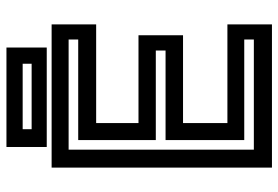

<svg xmlns="http://www.w3.org/2000/svg" viewBox="-157 -727 884 610"><g transform="rotate(-90 285.0 -422.0)"><path d="M57.5 0V-700H512.5V-558.5H199V-424H478V-282.5H199V-141.5H512.5V0ZM114.5 -57.5H464.5V-88H145V-338H429.5V-369H145V-615.5H464.5V-646H114.5ZM123 -715.5V-843.5H439V-715.5ZM179.5 -763.5H387.5V-792H179.5Z"/></g></svg>

Font: Tourney SemiBold
Style: Regular
Weight: 600
Version: Version 1.015